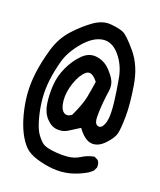

<svg xmlns="http://www.w3.org/2000/svg" viewBox="-140 -862 780 934"><g transform="rotate(20 250.0 -395.5)"><path d="M243.2 -17.6Q201.2 -21.5 159.7 -34.2Q118.2 -46.9 96.2 -69.3Q74.2 -91.8 55.7 -127.4Q37.1 -163.1 23.4 -213.9Q9.8 -264.6 5.4 -316.4Q1 -368.2 8.3 -426.8Q15.6 -485.4 35.2 -553.2Q54.7 -621.1 97.7 -668Q140.6 -714.8 184.6 -746.1Q228.5 -777.3 272 -773.4Q315.4 -769.5 337.9 -759.8Q360.4 -750 411.1 -689.5Q461.9 -628.9 477.5 -533.7Q493.2 -438.5 492.2 -376Q491.2 -313.5 485.4 -288.1Q479.5 -262.7 447.3 -228.5Q415 -194.3 379.9 -197.3Q344.7 -200.2 307.6 -251Q276.4 -231.4 253.4 -216.8Q230.5 -202.1 200.2 -204.1Q169.9 -206.1 144.5 -233.4Q119.1 -260.7 112.3 -303.7Q105.5 -346.7 108.4 -396.5Q111.3 -446.3 132.8 -493.2Q154.3 -540 187 -573.2Q219.7 -606.4 259.8 -601.6Q299.8 -596.7 328.1 -568.4Q356.4 -540 367.2 -516.6Q377.9 -493.2 373 -462.9Q368.2 -432.6 365.2 -398.4Q362.3 -364.3 362.3 -329.6Q362.3 -294.9 378.4 -288.1Q394.5 -281.2 405.8 -299.3Q417 -317.4 418.9 -347.7Q420.9 -377.9 415 -426.8Q409.2 -475.6 397.5 -541Q385.7 -606.4 345.7 -652.3Q305.7 -698.2 257.8 -689.9Q210 -681.6 164.6 -627.4Q119.1 -573.2 104.5 -519.5Q89.8 -465.8 84 -418Q78.1 -370.1 82 -322.3Q85.9 -274.4 99.6 -223.6Q113.3 -172.9 130.4 -149.4Q147.5 -126 162.6 -114.7Q177.7 -103.5 216.3 -98.6Q254.9 -93.8 291 -96.7Q327.1 -99.6 355.5 -117.7Q383.8 -135.7 417 -141.6L436.5 -131.8Q448.2 -118.2 446.3 -95.7L436.5 -76.2L417 -60.5Q377.9 -37.1 335 -25.4Q292 -13.7 243.2 -17.6ZM245.1 -295.9Q276.4 -362.3 284.2 -403.3Q292 -444.3 297.9 -485.4Q262.7 -531.2 236.8 -509.3Q210.9 -487.3 194.3 -438.5Q177.7 -389.6 181.6 -347.7Q185.5 -305.7 203.6 -292Q221.7 -278.3 245.1 -295.9Z"/></g></svg>

Font: NaikaiFont
Style: Regular
Weight: 400
Version: Version 1.67